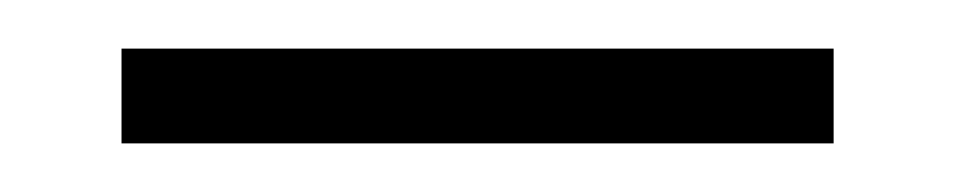

<svg xmlns="http://www.w3.org/2000/svg" viewBox="-20 -698 393 79"><path d="M30 -678H323V-639H30Z"/></svg>

Font: Lopes Sans Light
Style: Regular
Weight: 300
Designer: Gabriel Lam, Diego Maldonado
Foundry: TypeRant, Foresti Design
Version: Version 4.000